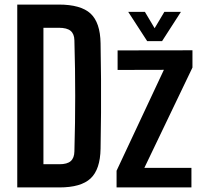

<svg xmlns="http://www.w3.org/2000/svg" viewBox="-20 -820 880 840"><path d="M55.5 0V-800H237Q333.5 -800 376 -760.8Q418.5 -721.5 420 -631Q421.5 -548.5 422 -474.5Q422.5 -400.5 422 -326.2Q421.5 -252 420 -169.5Q418.5 -79 376.5 -39.5Q334.5 0 240 0ZM170 -101.5H240Q274 -101.5 289.5 -115.2Q305 -129 305.5 -157.5Q307.5 -223 308.2 -282.8Q309 -342.5 309 -400.5Q309 -458.5 308.2 -518.5Q307.5 -578.5 305.5 -643.5Q305 -671.5 289 -685Q273 -698.5 237 -698.5H170ZM490 0V-73L697 -514.5L494.5 -514V-599.5L822 -600V-524.5L611.5 -85.5H817.5V0ZM624 -640 541 -768H614L656.5 -696.5L699 -768H771.5L689 -640Z"/></svg>

Font: Big Shoulders Text Thin
Style: Bold
Weight: 700
Version: Version 2.002